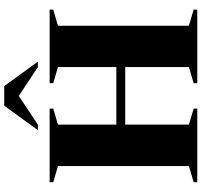

<svg xmlns="http://www.w3.org/2000/svg" viewBox="-43 -932 975 930"><g transform="rotate(-90 445.0 -467.5)"><path d="M306 -40.5 383.5 -17.5V0H27V-17.5L105 -40.5V-675L27 -697.5V-715H383.5V-697.5L306 -675V-392H584.5V-675L506.5 -697.5V-715H863V-697.5L785 -675V-40.5L863 -17.5V0H506.5V-17.5L584.5 -40.5V-349H306ZM584.5 -772 445 -864.5 305.5 -772H279L397.5 -935H492.5L611 -772Z"/></g></svg>

Font: Newsreader 72pt
Style: Bold
Weight: 700
Designer: Hugues Gentile
Foundry: Production Type
Version: Version 1.003; ttfautohint (v1.8.3)